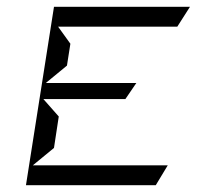

<svg xmlns="http://www.w3.org/2000/svg" viewBox="-20 -571 576 562"><path d="M56 -29H436L471 -87H76L138 -138L152 -230L107 -281H347L379 -328H114L176 -379L186 -443L150 -493H499L536 -551H138Z"/></svg>

Font: Charger Static
Style: Obl
Weight: 1000
Designer: Jasper
Foundry: KineticPlasma Fonts/Cannot Into Space Fonts
Version: Version 1.1